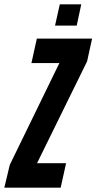

<svg xmlns="http://www.w3.org/2000/svg" viewBox="-48 -866 445 886"><path d="M-28 0 -3 -105 226 -575H97L122 -688H377L354 -583L123 -113H257L232 0ZM206 -748 228 -846H327L306 -748Z"/></svg>

Font: Saira Ultra Condensed ExtraBold
Style: Italic
Weight: 800
Width: 1
Italic angle: -12°
Designer: Hector Gatti with collaboration of the Omnibus-Type team
Foundry: Omnibus-Type
Version: Version 1.001; ttfautohint (v1.8)